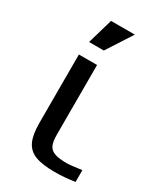

<svg xmlns="http://www.w3.org/2000/svg" viewBox="-176 -752 713 833"><g transform="rotate(30 181.0 -335.0)"><path d="M78 0ZM78 -141V-484H169V-136Q169 -100 177.5 -82Q186 -64 207.5 -56.5Q229 -49 270 -49Q283 -49 342 -57V2Q291 10 241 10Q179 10 144 -3.5Q109 -17 93.5 -49.5Q78 -82 78 -141ZM126 -680H245L163 -553H89Z"/></g></svg>

Font: Play
Style: Regular
Weight: 400
Designer: Jonas Hecksher (Cyrillic expansion: Cyreal)
Foundry: Jonas Hecksher, Playtype, e-types AS
Version: Version 2.101; ttfautohint (v1.5.65-e2d9)